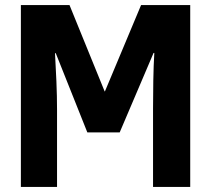

<svg xmlns="http://www.w3.org/2000/svg" viewBox="-20 -734 829 754"><path d="M62 0V-714H253L391 -375H392L534 -714H727V0H581V-308Q581 -358 582 -417Q583 -476 586 -526H583L450 -214H323L199 -525H196Q199 -474 201.5 -415Q204 -356 204 -302V0Z"/></svg>

Font: Noto Sans ExtraCondensed ExtraBold
Style: Regular
Weight: 800
Width: 2
Designer: Monotype Design Team
Foundry: Monotype Imaging Inc.
Version: Version 2.013; ttfautohint (v1.8.4.7-5d5b)